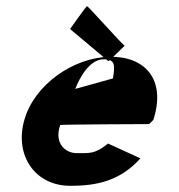

<svg xmlns="http://www.w3.org/2000/svg" viewBox="-20 -673 580 622"><path d="M262 -653C259 -653 207 -579 207 -579L331 -475C329 -471 384 -525 384 -525C381 -523 266 -653 262 -653ZM463 -271C469 -276 474 -282 477 -285C519 -417 449 -492 333 -489C218 -486 92 -400 59 -285C26 -170 93 -71 208 -71C294 -71 369 -87 435 -160L330 -208C287 -173 270 -177 227 -177C194 -177 154 -207 175 -268C178 -270 460 -271 463 -271ZM224 -385C237 -420 270 -481 316 -481C355 -481 352 -460 346 -419Z"/></svg>

Font: Drag You Down
Style: Regular
Weight: 400
Designer: Robert Jablonski
Foundry: Cannot Into Space Fonts
Version: Version 0.97